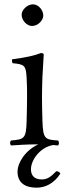

<svg xmlns="http://www.w3.org/2000/svg" viewBox="-20 -667 307 887"><path d="M259 135C255 128 249 124 240 124C218 146 202 162 173 162C136 162 123 141 123 115C123 73 164 14 225 3C233 4 241 4 248 5C254 -1 254 -12 248 -18C187 -22 179 -25 176 -109C175 -139 174 -190 174 -220C174 -250 175 -281 176 -311C179 -361 182 -415 182 -415C182 -419 177 -422 169 -422C141 -411 105 -402 36 -393C34 -387 36 -381 38 -375C93 -370 100 -365 103 -307C105 -277 105 -251 105 -221C105 -191 104 -139 103 -109C101 -26 92 -23 31 -18C25 -12 25 -1 31 5C57 3 110 0 140 0C145 0 151 0 157 0C97 27 61 85 61 126C61 180 99 200 149 200C190 200 230 180 259 135ZM80 -599C80 -573 104 -547 128 -547C156 -547 180 -574 180 -595C180 -619 159 -647 132 -647C108 -647 80 -623 80 -599Z"/></svg>

Font: Libertinus Serif Display
Style: Regular
Weight: 400
Designer: Philipp H. Poll, Khaled Hosny
Foundry: Caleb Maclennan
Version: Version 7.050;RELEASE